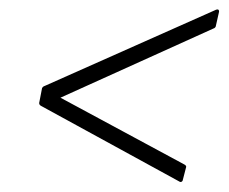

<svg xmlns="http://www.w3.org/2000/svg" viewBox="-20 -500 473 397"><path d="M352 -124 65 -281Q63 -282 62 -283.5Q61 -285 61 -287L67 -318Q69 -321 70.5 -321.5Q72 -322 74 -323L427 -480Q433 -482 433 -476L426 -445Q425 -443 423.5 -442Q422 -441 419 -440L105 -298L361 -160Q365 -158 365 -155L358 -128Q358 -126 356 -124.5Q354 -123 352 -124Z"/></svg>

Font: Glory Thin ExtraLight
Style: Italic
Weight: 250
Italic angle: -12°
Version: Version 1.011